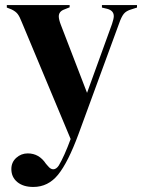

<svg xmlns="http://www.w3.org/2000/svg" viewBox="-20 -501 576 761"><path d="M25 169Q25 142 44.5 124.5Q64 107 90 107Q135 107 162 148L169 156Q180 170 191 170Q203 170 213 155Q235 118 260 50L66 -414Q58 -435 50 -445.5Q42 -456 25 -464L7 -471V-481H256V-472L236 -464Q213 -456 213 -436Q213 -424 221 -403L325 -133L424 -406Q431 -427 431 -437Q431 -459 405 -466L384 -471V-481H523V-471L501 -464Q480 -458 470.5 -446Q461 -434 452 -408L291 31Q250 142 210.5 191Q171 240 112 240Q72 240 48.5 220.5Q25 201 25 169Z"/></svg>

Font: DeepMind Serif Display
Style: Regular
Weight: 800
Designer: Frank Grießhammer / Modifications: Colophon Foundry
Foundry: Colophon Foundry
Version: Version 5.002